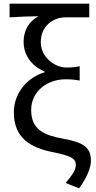

<svg xmlns="http://www.w3.org/2000/svg" viewBox="-20 -816 521 1041"><path d="M409 205C454 144 473 89 473 56C473 -18 431 -44 323 -64C223 -82 149 -111 149 -219C149 -325 241 -386 334 -386C362 -386 383 -385 412 -379V-457C383 -451 368 -450 340 -450C274 -450 201 -508 201 -587C201 -673 265 -722 337 -722H464V-796H32V-722C99 -726 129 -727 189 -728C138 -701 108 -652 108 -590C108 -512 156 -456 222 -428V-424C132 -398 55 -315 55 -207C55 -64 151 -14 267 9C366 29 391 44 391 77C391 107 376 127 336 176Z"/></svg>

Font: ChiuKong Gothic CL
Style: Regular
Weight: 400
Designer: Ryoko NISHIZUKA 西塚涼子 (kana, bopomofo & ideographs); Paul D. Hunt (Latin, Greek & Cyrillic); Sandoll Communications 산돌커뮤니
Foundry: Adobe
Version: Version 1.300